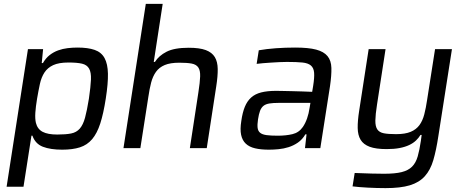

<svg xmlns="http://www.w3.org/2000/svg" viewBox="-20 -763 2393 989"><path d="M14 199 124 -510H202L195 -438H201Q216 -464 236 -479.5Q256 -495 279.5 -503.5Q303 -512 328.5 -515Q354 -518 379 -518Q433 -518 467.5 -506Q502 -494 518.5 -464Q535 -434 536 -383.5Q537 -333 525 -256Q513 -178 496.5 -127Q480 -76 454.5 -46Q429 -16 391.5 -4Q354 8 300 8Q240 8 201 -7Q162 -22 147 -64H142L101 199ZM275 -70Q319 -70 346.5 -75.5Q374 -81 391 -100.5Q408 -120 418 -156.5Q428 -193 438 -255Q447 -317 448.5 -353.5Q450 -390 439 -409.5Q428 -429 402.5 -435Q377 -441 333 -441Q283 -441 254 -427.5Q225 -414 209 -389.5Q193 -365 185.5 -330.5Q178 -296 171 -255Q164 -213 162 -182Q160 -151 165 -130Q173 -98 199.5 -84Q226 -70 275 -70Z M958 0 1002 -288Q1010 -339 1011 -369.5Q1012 -400 1001.5 -415.5Q991 -431 967.5 -435.5Q944 -440 904 -440Q857 -440 828.5 -428Q800 -416 783.5 -393Q767 -370 758.5 -337.5Q750 -305 744 -263L703 0H616L731 -743H818L772 -444H778Q798 -476 838 -496.5Q878 -517 952 -517Q1008 -517 1040 -505Q1072 -493 1086.5 -469Q1101 -445 1101.5 -407.5Q1102 -370 1094 -319L1045 0Z M1365 8Q1324 8 1294 1Q1264 -6 1246 -23Q1228 -40 1222 -68.5Q1216 -97 1223 -140Q1229 -183 1241 -212.5Q1253 -242 1273.5 -260.5Q1294 -279 1325.5 -287Q1357 -295 1402 -295Q1413 -295 1434.5 -294.5Q1456 -294 1482.5 -293.5Q1509 -293 1536.5 -292Q1564 -291 1588 -290L1593 -320Q1600 -364 1598 -388.5Q1596 -413 1581.5 -425.5Q1567 -438 1537.5 -441Q1508 -444 1458 -444Q1441 -444 1419.5 -443Q1398 -442 1376 -440.5Q1354 -439 1334.5 -437.5Q1315 -436 1302 -434L1313 -504Q1353 -511 1401 -514.5Q1449 -518 1500 -518Q1569 -518 1608.5 -507.5Q1648 -497 1667 -474Q1686 -451 1687 -413Q1688 -375 1680 -320L1630 0H1551L1559 -71H1553Q1537 -44 1514.5 -28.5Q1492 -13 1466.5 -5Q1441 3 1415 5.5Q1389 8 1365 8ZM1411 -64Q1453 -64 1486.5 -72Q1520 -80 1540 -109Q1566 -147 1575 -209L1579 -233H1415Q1387 -233 1368 -230Q1349 -227 1337.5 -218Q1326 -209 1319.5 -192Q1313 -175 1309 -148Q1305 -121 1307 -104.5Q1309 -88 1320 -79Q1331 -70 1353 -67Q1375 -64 1411 -64Z M1966 206Q1922 206 1874.5 203.5Q1827 201 1796 197L1807 128Q1857 130 1893.5 131Q1930 132 1958 132Q2015 132 2049 123.5Q2083 115 2102.5 95.5Q2122 76 2131.5 43Q2141 10 2148 -38L2152 -68H2146Q2137 -53 2123 -39.5Q2109 -26 2088 -16Q2067 -6 2038.5 -0.5Q2010 5 1972 5Q1916 5 1884 -7Q1852 -19 1837.5 -43Q1823 -67 1822.5 -104Q1822 -141 1830 -192L1879 -510H1966L1922 -224Q1914 -173 1913.5 -142.5Q1913 -112 1923.5 -96.5Q1934 -81 1957 -76.5Q1980 -72 2020 -72Q2067 -72 2095.5 -84Q2124 -96 2140.5 -118.5Q2157 -141 2165.5 -174Q2174 -207 2180 -248L2221 -510H2308L2238 -62Q2227 11 2212 62Q2197 113 2168 145Q2139 177 2091 191.5Q2043 206 1966 206Z"/></svg>

Font: Azeri Sans
Style: Italic
Weight: 400
Designer: Hector Gatti & Omnibus-Type (original fonts) / Cristiano Sobral (main changes and remastering)
Foundry: Omnibus-Type
Version: Version 0.07;August 21, 2020;FontCreator 13.0.0.2681 64-bit;